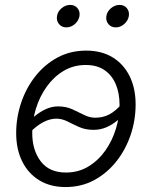

<svg xmlns="http://www.w3.org/2000/svg" viewBox="-20 -756 624 788"><path d="M249 11.7Q186.5 11.7 141.1 -16.1Q95.7 -43.9 71 -93.8Q46.4 -143.6 46.4 -210Q46.4 -273.4 66.7 -334Q86.9 -394.5 125 -442.9Q163.1 -491.2 215.8 -519.8Q268.6 -548.3 334 -548.3Q396.5 -548.3 441.9 -520.8Q487.3 -493.2 512 -443.4Q536.6 -393.6 536.6 -327.1Q536.6 -262.7 516.1 -202.1Q495.6 -141.6 457.5 -93.5Q419.4 -45.4 366.7 -16.8Q314 11.7 249 11.7ZM250.5 -47.9Q302.2 -47.9 343 -72.8Q383.8 -97.7 412.4 -138.2Q440.9 -178.7 455.8 -227.8Q470.7 -276.9 470.7 -325.7Q470.7 -373 455.3 -409.9Q439.9 -446.8 409.2 -468Q378.4 -489.3 332 -489.3Q281.2 -489.3 240.7 -464.8Q200.2 -440.4 171.4 -399.9Q142.6 -359.4 127.4 -310.1Q112.3 -260.7 112.3 -210.4Q112.3 -139.6 147.2 -93.8Q182.1 -47.9 250.5 -47.9ZM100.1 -210 74.7 -234.4Q97.2 -258.3 120.4 -277.6Q143.6 -296.9 168 -308.1Q192.4 -319.3 218.3 -319.3Q251 -319.3 276.6 -307.6Q302.2 -295.9 325 -284.4Q347.7 -272.9 371.1 -272.9Q402.3 -272.9 428 -286.1Q453.6 -299.3 481 -330.6L508.3 -308.6Q485.8 -281.7 463.1 -262.7Q440.4 -243.7 416 -233.4Q391.6 -223.1 363.8 -223.1Q330.6 -223.1 304.9 -234.6Q279.3 -246.1 256.8 -257.6Q234.4 -269 210.9 -269Q185.1 -269 157.5 -254.6Q129.9 -240.2 100.1 -210ZM455.1 -643.6Q436 -643.6 424.8 -657.2Q413.6 -670.9 416.5 -689.9Q419.4 -709 435.5 -722.4Q451.7 -735.8 470.7 -735.8Q489.7 -735.8 500.7 -722.4Q511.7 -709 508.8 -689.9Q505.4 -670.9 489.7 -657.2Q474.1 -643.6 455.1 -643.6ZM252.4 -643.6Q233.4 -643.6 222.2 -657.2Q210.9 -670.9 213.9 -689.9Q216.8 -709 232.9 -722.4Q249 -735.8 268.1 -735.8Q287.1 -735.8 298.1 -722.4Q309.1 -709 306.2 -689.9Q302.7 -670.9 287.1 -657.2Q271.5 -643.6 252.4 -643.6Z"/></svg>

Font: Inter 17pt Light
Style: Italic
Weight: 300
Italic angle: -9.3988°
Version: Version 4.001;git-66647c0bb